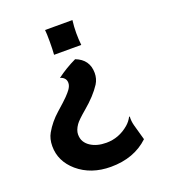

<svg xmlns="http://www.w3.org/2000/svg" viewBox="-125 -742 752 853"><g transform="rotate(-20 250.5 -315.5)"><path d="M175.3 -428.2Q217.8 -460 267.1 -483.4Q328.1 -460 328.1 -396.5Q328.1 -369.1 314 -346.2Q285.6 -302.2 231.4 -256.8Q191.9 -223.6 181.2 -208Q165 -184.6 165 -164.6Q165 -144.5 173.3 -130.6Q181.6 -116.7 196.3 -106.9Q226.1 -86.9 271.5 -86.9Q331.1 -86.9 378.4 -127.4Q394.5 -141.1 404.8 -160.6L408.2 -161.6Q406.7 -140.1 412.6 -118.2L433.1 -44.9Q363.8 20.5 253.9 20.5Q160.6 20.5 98.1 -32.7Q39.6 -83.5 39.6 -154.3Q39.6 -189.5 54.2 -214.8Q78.1 -256.8 116.7 -290.8Q155.3 -324.7 169.9 -339.8Q184.6 -355 191.9 -365.2Q203.1 -380.9 203.1 -395Q203.1 -409.2 194.6 -417.7Q186 -426.3 175.3 -428.2ZM186 -533.7Q188 -558.1 188 -595.9Q188 -633.8 186 -650.9H315.4Q311.5 -620.6 311.5 -591.1Q311.5 -561.5 314.5 -533.7Z"/></g></svg>

Font: HammersmithOne
Style: Regular
Weight: 400
Designer: Nicole Fally
Foundry: Nicole Fally
Version: Version 1.003